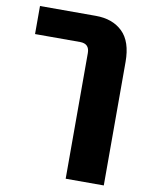

<svg xmlns="http://www.w3.org/2000/svg" viewBox="-87 -641 691 903"><g transform="rotate(10 258.5 -189.5)"><path d="M290 200V-400Q290 -445 245 -445H30V-579H297Q377 -579 424.5 -533Q472 -487 472 -390V200Z"/></g></svg>

Font: Assistant ExtraBold
Style: Regular
Weight: 800
Designer: Hebrew By Ben Nathan, Latin by Paul Hunt
Version: Version 2.001;PS 002.001;hotconv 1.0.88;makeotf.lib2.5.64775